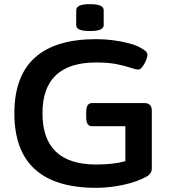

<svg xmlns="http://www.w3.org/2000/svg" viewBox="-20 -895 845 922"><path d="M442 7Q49 7 49 -351Q49 -707 442 -707Q483 -707 525 -701.5Q567 -696 601.5 -686.5Q636 -677 656 -665Q671 -657 679.5 -649Q688 -641 688 -632Q688 -622 681.5 -605.5Q675 -589 664.5 -575Q654 -561 644 -561Q632 -561 607.5 -569.5Q583 -578 542.5 -586.5Q502 -595 442 -595Q184 -595 184 -351Q184 -105 442 -105Q527 -105 582 -121V-289H421Q394 -289 394 -332V-357Q394 -400 421 -400H674Q709 -400 709 -363V-86Q709 -60 682 -46Q636 -21 570.5 -7Q505 7 442 7ZM412 -746Q377 -746 361.5 -753Q346 -760 346 -774V-846Q346 -860 361.5 -867.5Q377 -875 412 -875Q447 -875 462.5 -867.5Q478 -860 478 -846V-774Q478 -761 462.5 -753.5Q447 -746 412 -746Z"/></svg>

Font: Asap Expanded SemiBold
Style: Regular
Weight: 600
Width: 7
Designer: Pablo Cosgaya
Foundry: Omnibus-Type
Version: Version 3.001; ttfautohint (v1.8.4.7-5d5b)